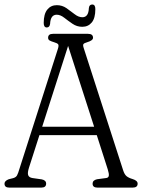

<svg xmlns="http://www.w3.org/2000/svg" viewBox="-22 -854 646 874"><path d="M188 -18Q188 0 166 0H20Q-1.5 0 -1.5 -18Q-1.5 -30.5 17.5 -38L37.5 -43Q50.5 -46.5 55.5 -55.5Q60.5 -64.5 67 -87L241.5 -631.5Q246.5 -647 242.8 -652.2Q239 -657.5 225 -661.5Q211.5 -665.5 204.2 -669.5Q197 -673.5 197 -682Q197 -700 219 -700H379Q401.5 -700 401.5 -682Q401.5 -669.5 374 -661.5Q361.5 -658 358 -653.5Q354.5 -649 359 -635.5L538.5 -79Q544.5 -60 554.2 -52Q564 -44 581.5 -39Q604.5 -32 604.5 -18Q604.5 0 582 0H421.5Q399.5 0 399.5 -18Q399.5 -33.5 419.5 -38L460.5 -43.5Q471.5 -44.5 473.2 -53.5Q475 -62.5 468.5 -83L418.5 -239H157.5L110 -91Q102.5 -67.5 106.2 -56.8Q110 -46 126 -43.5L168 -37.5Q188 -33.5 188 -18ZM170 -277H406.5L288 -645ZM352.5 -732Q328 -732 308 -745.8Q288 -759.5 270.5 -773.2Q253 -787 236 -787Q208 -787 206 -745Q203.5 -729 191 -729Q177 -729 177 -749.5Q177 -790 193.2 -810.2Q209.5 -830.5 236.5 -830.5Q261 -830.5 280.8 -816.8Q300.5 -803 318 -789.2Q335.5 -775.5 353 -775.5Q381 -775.5 382.5 -817Q384 -833.5 398 -833.5Q412 -833.5 412 -812.5Q412 -771.5 395.8 -751.8Q379.5 -732 352.5 -732Z"/></svg>

Font: Fraunces 144pt S100 Light
Style: Regular
Weight: 300
Version: Version 1.000; ttfautohint (v1.8.3)